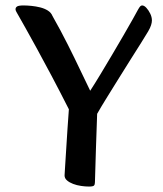

<svg xmlns="http://www.w3.org/2000/svg" viewBox="-20 -672 598 705"><path d="M306.6 13Q292.9 13 277.6 10.7Q262.3 8.5 248.5 3.3Q234.8 -1.9 226 -9.6Q217.1 -17.2 217.1 -27.9Q217.1 -31.6 218.8 -56.5Q220.5 -81.5 222.7 -118.2Q224.9 -154.8 227.6 -195.2Q230.3 -235.5 232.9 -270.7Q198.8 -338.1 169 -394.2Q139.2 -450.4 115.2 -494.1Q91.2 -537.8 73.8 -568.9Q56.4 -600 46.9 -616.5Q43.8 -621.8 40.4 -627.9Q37 -634.1 37 -637.7Q37 -644.6 42.9 -648.3Q48.9 -652 66.6 -652Q79 -652 95.4 -650.4Q111.8 -648.8 127.8 -644.8Q143.7 -640.8 155.9 -633.1Q168 -625.3 172.7 -613.3Q203.2 -559.6 229 -508.1Q254.9 -456.6 275.6 -412.8Q296.4 -369.1 311.2 -338.8Q328.3 -365.1 349.4 -400.1Q370.5 -435.1 392.4 -472.1Q414.3 -509.1 434 -543.1Q453.7 -577 467.7 -602Q481.6 -627 486.5 -636.1Q491.3 -644.7 494.5 -648.3Q497.7 -652 502 -652Q509.3 -652 517.4 -643.3Q525.5 -634.6 531.7 -621.9Q537.8 -609.2 537.8 -597Q537.8 -589.4 534.7 -579.6Q531.6 -569.8 524.1 -556.9Q515.3 -541.7 497.9 -514.3Q480.5 -486.8 458.9 -452.6Q437.3 -418.3 414.6 -381.8Q391.8 -345.3 371.4 -312.2Q350.9 -279.2 336.7 -254.1Q334.7 -188.7 332.3 -126.3Q330 -63.9 328.6 -3Q328.6 5.6 325.1 9.3Q321.6 13 306.6 13Z"/></svg>

Font: Briem Hand Thin
Style: Regular
Weight: 100
Designer: Gunnlaugur SE Briem, Eben Sorkin
Foundry: Sorkin Type Co.
Version: Version 1.003